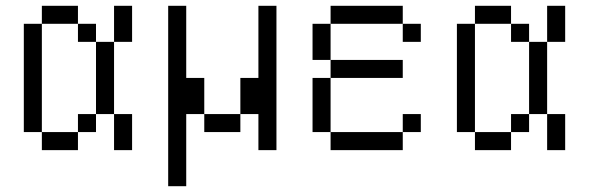

<svg xmlns="http://www.w3.org/2000/svg" viewBox="-20 -520 2040 665"><path d="M125 -62.5V0H250V-62.5ZM125 -62.5Q125 -62.5 125 -437.5H62.5Q62.5 -437.5 62.5 -62.5ZM250 -62.5H312.5V-125H250ZM375 -125Q375 -125 375 0H437.5Q437.5 0 437.5 -125ZM312.5 -125H375Q375 -125 375 -375H312.5Q312.5 -375 312.5 -125ZM312.5 -375V-437.5H250V-375ZM375 -375H437.5Q437.5 -375 437.5 -500H375Q375 -500 375 -375ZM125 -437.5H250V-500H125Z M562.5 -500Q562.5 -500 562.5 125H625Q625 125 625 -125H687.5V-62.5H812.5V-125H687.5Q687.5 -125 687.5 -250H625Q625 -250 625 -500ZM875 -125Q875 -125 875 0H937.5Q937.5 0 937.5 -500H875Q875 -500 875 -250H812.5Q812.5 -250 812.5 -125Z M1437.5 -62.5V-125H1375V-62.5H1125V0H1375V-62.5ZM1375 -250V-312.5H1125V-250H1062.5V-62.5H1125V-250ZM1437.5 -375V-437.5H1375V-375ZM1125 -312.5Q1125 -312.5 1125 -437.5H1062.5Q1062.5 -437.5 1062.5 -312.5ZM1125 -437.5H1375V-500H1125Z M1625 -62.5V0H1750V-62.5ZM1625 -62.5Q1625 -62.5 1625 -437.5H1562.5Q1562.5 -437.5 1562.5 -62.5ZM1750 -62.5H1812.5V-125H1750ZM1875 -125Q1875 -125 1875 0H1937.5Q1937.5 0 1937.5 -125ZM1812.5 -125H1875Q1875 -125 1875 -375H1812.5Q1812.5 -375 1812.5 -125ZM1812.5 -375V-437.5H1750V-375ZM1875 -375H1937.5Q1937.5 -375 1937.5 -500H1875Q1875 -500 1875 -375ZM1625 -437.5H1750V-500H1625Z"/></svg>

Font: Unifont
Style: Regular
Weight: 500
Version: Version 13.0.05